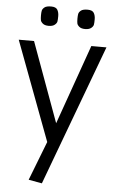

<svg xmlns="http://www.w3.org/2000/svg" viewBox="-65 -823 673 1112"><g transform="rotate(5 271.0 -267.5)"><path d="M222 245 144 231 232 4 16 -572H105L274 -109L438 -572H526ZM230 -696Q228 -686 216 -676.5Q204 -667 181.5 -667Q159 -667 147.5 -676.5Q136 -686 134 -696Q132 -706 132 -723Q132 -740 134 -750.5Q136 -761 147.5 -770.5Q159 -780 186.5 -780Q214 -780 223 -765Q232 -750 232 -728Q232 -706 230 -696ZM442 -696Q440 -686 428 -676.5Q416 -667 393.5 -667Q371 -667 359.5 -676.5Q348 -686 346 -696Q344 -706 344 -723Q344 -740 346 -750.5Q348 -761 359.5 -770.5Q371 -780 398.5 -780Q426 -780 435 -765Q444 -750 444 -728Q444 -706 442 -696Z"/></g></svg>

Font: Sintony
Style: Regular
Weight: 400
Version: Version 001.001